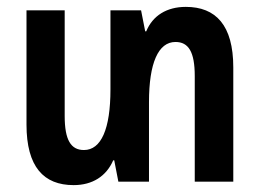

<svg xmlns="http://www.w3.org/2000/svg" viewBox="-20 -528 754 558"><path d="M520 -508C465 -508 424 -483 405 -437H402L390 -498H301V-268C301 -153 274 -92 224 -92C186 -92 168 -121 168 -191V-498H57V-166C57 -43 107 10 194 10C249 10 289 -16 309 -62H312L324 0H413V-231C413 -345 440 -406 490 -406C528 -406 546 -377 546 -307V0H658V-332C658 -455 607 -508 520 -508Z"/></svg>

Font: Noto Sans Armenian ExtraCondensed SemiBold
Style: Regular
Weight: 600
Width: 2
Designer: Monotype Design Team
Foundry: Monotype Imaging Inc.
Version: Version 2.008